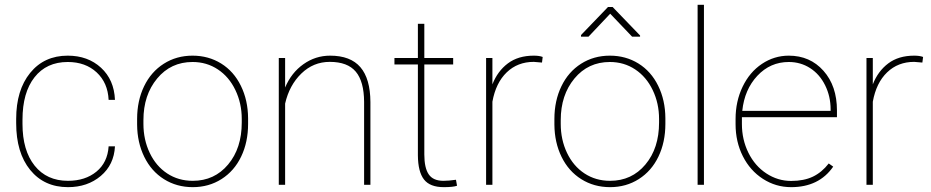

<svg xmlns="http://www.w3.org/2000/svg" viewBox="-20 -770 3881 800"><path d="M263.2 -16.6Q335 -16.6 381.6 -54.7Q428.2 -92.8 432.6 -160.2H459Q455.1 -83.5 399.9 -36.9Q344.7 9.8 263.2 9.8Q164.1 9.8 105.7 -62Q47.4 -133.8 47.4 -256.8V-274.4Q47.4 -394.5 105.7 -466.3Q164.1 -538.1 262.2 -538.1Q346.2 -538.1 400.9 -487.8Q455.6 -437.5 459 -354H432.6Q429.2 -425.3 382.6 -468.5Q335.9 -511.7 262.2 -511.7Q173.8 -511.7 123.8 -448Q73.7 -384.3 73.7 -271V-253.9Q73.7 -143.1 124.3 -79.8Q174.8 -16.6 263.2 -16.6Z M551.3 -274.4Q551.3 -350.1 580.3 -410.4Q609.4 -470.7 662.4 -504.4Q715.3 -538.1 782.2 -538.1Q848.6 -538.1 901.4 -505.4Q954.1 -472.7 983.6 -412.6Q1013.2 -352.5 1013.7 -277.3V-253.9Q1013.7 -177.7 984.9 -117.7Q956.1 -57.6 903.1 -23.9Q850.1 9.8 783.2 9.8Q716.3 9.8 663.3 -23.4Q610.4 -56.6 581.1 -116.5Q551.8 -176.3 551.3 -251ZM577.6 -253.9Q577.6 -188 603.8 -133.1Q629.9 -78.1 676.5 -47.4Q723.1 -16.6 783.2 -16.6Q873.5 -16.6 930.4 -84.5Q987.3 -152.3 987.3 -259.3V-274.4Q987.3 -339.4 960.9 -394.5Q934.6 -449.7 887.9 -480.7Q841.3 -511.7 782.2 -511.7Q691.9 -511.7 634.8 -442.9Q577.6 -374 577.6 -269.5Z M1168 -405.3Q1193.8 -466.8 1244.1 -502.4Q1294.4 -538.1 1355.5 -538.1Q1440.4 -538.1 1481.7 -490Q1522.9 -441.9 1523.4 -344.7V0H1497.1V-345.7Q1496.6 -430.7 1462.4 -471.4Q1428.2 -512.2 1354 -512.2Q1285.6 -512.2 1235.6 -463.6Q1185.5 -415 1168 -338.4V0H1141.6V-528.3H1168Z M1748 -670.9V-528.3H1868.2V-501.5H1748V-126.5Q1748 -70.3 1766.4 -43.5Q1784.7 -16.6 1827.6 -16.6Q1849.1 -16.6 1879.9 -21L1884.3 3.9Q1868.2 9.8 1829.1 9.8Q1771.5 9.8 1746.6 -22.2Q1721.7 -54.2 1721.2 -123V-501.5H1623.5V-528.3H1721.2V-670.9Z M2238.3 -509.3 2204.1 -512.2Q2136.7 -512.2 2091.3 -468.5Q2045.9 -424.8 2031.7 -346.2V0H2005.4V-528.3H2031.7V-418.5Q2053.2 -473.6 2096.2 -505.9Q2139.2 -538.1 2204.1 -538.1Q2227.1 -538.1 2241.2 -532.7Z M2290 -274.4Q2290 -350.1 2319.1 -410.4Q2348.1 -470.7 2401.1 -504.4Q2454.1 -538.1 2521 -538.1Q2587.4 -538.1 2640.1 -505.4Q2692.9 -472.7 2722.4 -412.6Q2752 -352.5 2752.4 -277.3V-253.9Q2752.4 -177.7 2723.6 -117.7Q2694.8 -57.6 2641.8 -23.9Q2588.9 9.8 2522 9.8Q2455.1 9.8 2402.1 -23.4Q2349.1 -56.6 2319.8 -116.5Q2290.5 -176.3 2290 -251ZM2316.4 -253.9Q2316.4 -188 2342.5 -133.1Q2368.7 -78.1 2415.3 -47.4Q2461.9 -16.6 2522 -16.6Q2612.3 -16.6 2669.2 -84.5Q2726.1 -152.3 2726.1 -259.3V-274.4Q2726.1 -339.4 2699.7 -394.5Q2673.3 -449.7 2626.7 -480.7Q2580.1 -511.7 2521 -511.7Q2430.7 -511.7 2373.5 -442.9Q2316.4 -374 2316.4 -269.5ZM2647 -622.1V-617.2H2613.8L2522.5 -712.9L2432.1 -617.2H2400.9V-624L2513.2 -740.7H2532.7Z M2913.1 0H2886.7V-750H2913.1Z M3276.4 9.8Q3212.4 9.8 3158.9 -24.7Q3105.5 -59.1 3075.2 -119.1Q3044.9 -179.2 3044.9 -252.4V-274.4Q3044.9 -347.7 3074.2 -408.7Q3103.5 -469.7 3154.8 -503.9Q3206.1 -538.1 3266.6 -538.1Q3355 -538.1 3411.1 -475.1Q3467.3 -412.1 3467.3 -309.6V-281.7H3071.3V-252.9Q3071.3 -188.5 3098.4 -133.5Q3125.5 -78.6 3173.1 -47.4Q3220.7 -16.1 3276.4 -16.1Q3329.6 -16.1 3366.9 -33.9Q3404.3 -51.8 3433.1 -88.9L3451.7 -75.7Q3392.6 9.8 3276.4 9.8ZM3266.6 -511.7Q3189.5 -511.7 3135.7 -454.3Q3082 -397 3072.8 -308.1H3440.9V-314.5Q3440.9 -368.2 3418.2 -414.3Q3395.5 -460.4 3355.7 -486.1Q3315.9 -511.7 3266.6 -511.7Z M3823.2 -509.3 3789.1 -512.2Q3721.7 -512.2 3676.3 -468.5Q3630.9 -424.8 3616.7 -346.2V0H3590.3V-528.3H3616.7V-418.5Q3638.2 -473.6 3681.2 -505.9Q3724.1 -538.1 3789.1 -538.1Q3812 -538.1 3826.2 -532.7Z"/></svg>

Font: RobotoDraft Thin
Style: Regular
Weight: 250
Version: Version 2.001153; 2014